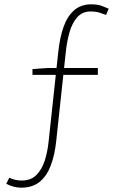

<svg xmlns="http://www.w3.org/2000/svg" viewBox="-20 -759 561 887"><path d="M78 108Q59 108 41.5 103Q24 98 9 90L23 62Q49 75 81 75Q122 75 147.5 50Q173 25 186.5 -16.5Q200 -58 205 -109L249 -517Q256 -585 273.5 -634.5Q291 -684 322.5 -711.5Q354 -739 401 -739Q430 -739 448 -732.5Q466 -726 482 -719L470 -690Q457 -695 440 -700.5Q423 -706 399 -706Q360 -706 336.5 -679Q313 -652 301 -609.5Q289 -567 284 -519L240 -110Q233 -42 214 7Q195 56 162 82Q129 108 78 108ZM130 -413V-440L202 -445H432V-413Z"/></svg>

Font: Noto Sans SC Thin
Style: Regular
Weight: 100
Designer: Ryoko NISHIZUKA 西塚涼子 (kana, bopomofo & ideographs); Paul D. Hunt (Latin, Greek & Cyrillic); Sandoll Communications 산돌커뮤니
Foundry: Adobe
Version: Version 2.004-H2;hotconv 1.0.118;makeotfexe 2.5.65603